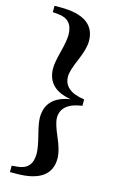

<svg xmlns="http://www.w3.org/2000/svg" viewBox="-146 -867 675 1104"><g transform="rotate(15 191.5 -315.0)"><path d="M338 -296Q214 -279 214 -191Q214 -158 246 -85Q278 -12 278 34Q278 180 70 180H34V142L67 139Q155 132 155 39Q155 4 137 -66Q119 -135 119 -168Q119 -292 263 -315Q119 -338 119 -462Q119 -495 137 -564Q155 -633 155 -668Q155 -762 67 -769L34 -772V-810H70Q278 -810 278 -664Q278 -619 246 -545Q214 -472 214 -438Q214 -351 338 -334Z"/></g></svg>

Font: Source Han Serif CN Heavy
Style: Regular
Weight: 900
Designer: Ryoko NISHIZUKA  (kana & ideographs); Frank Grießhammer (Latin, Greek & Cyrillic); Wenlong ZHANG  (bopomofo); Sandoll Co
Foundry: Adobe Systems Incorporated
Version: Version 1.000;PS 1;hotconv 16.6.53;makeotf.lib2.5.65590